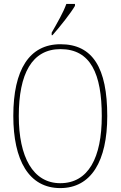

<svg xmlns="http://www.w3.org/2000/svg" viewBox="-20 -951 617 981"><path d="M244 -784V-771H248C287 -815 343 -886 363 -921V-931H319C303 -886 274 -837 244 -784ZM288 10C446 10 528 -128 528 -358C528 -604 454 -725 289 -725C130 -725 48 -595 48 -359C48 -133 127 10 288 10ZM288 -15C148 -15 76 -150 76 -358C76 -574 143 -700 289 -700C443 -700 500 -574 500 -358C500 -146 432 -15 288 -15Z"/></svg>

Font: Noto Serif Hebrew Condensed Thin
Style: Regular
Weight: 100
Width: 3
Designer: Monotype Design Team
Foundry: Monotype Imaging Inc.
Version: Version 2.004